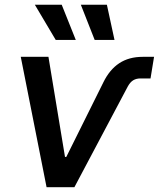

<svg xmlns="http://www.w3.org/2000/svg" viewBox="-20 -779 661 799"><path d="M173.8 0 66.4 -542.5H181.6L250.5 -126H255.9L410.2 -436.5Q436 -489.3 476.3 -515.9Q516.6 -542.5 573.7 -542.5H621.1L606.4 -452.6H564.5Q547.4 -452.6 534.7 -445.1Q522 -437.5 512.2 -419.9L289.6 0ZM374 -612.8 316.4 -759.3H424.8L456.5 -612.8ZM211.9 -612.8 125 -759.3H236.8L295.4 -612.8Z"/></svg>

Font: Inter 16pt Medium
Style: Italic
Weight: 500
Italic angle: -9.3988°
Version: Version 4.001;git-66647c0bb